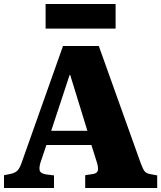

<svg xmlns="http://www.w3.org/2000/svg" viewBox="-21 -940 806 960"><path d="M-1 0V-64L34 -71Q53 -75 65 -86Q77 -97 87 -126L294 -710H473L683 -123Q694 -93 703 -82.5Q712 -72 733 -69L765 -63V0H405V-64L444 -70Q463 -73 467.5 -85Q472 -97 465 -123L436 -215H211L181 -126Q174 -102 177.5 -87.5Q181 -73 209 -68L249 -63V0ZM235 -286H416L330 -565H327ZM207 -797V-920H557V-797Z"/></svg>

Font: Literata 36pt ExtraBold
Style: Regular
Weight: 800
Designer: Latin by Veronika Burian and Jose Scaglione. Greek by Irene Vlachou. Cyrillic by Vera Evstafieva.
Foundry: TypeTogether
Version: Version 3.002